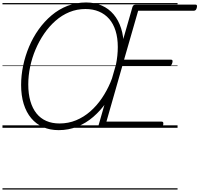

<svg xmlns="http://www.w3.org/2000/svg" viewBox="-20 -1035 1616 1555"><path d="M455 19Q385 19 329 -5.5Q273 -30 233 -77.5Q193 -125 172 -193Q151 -261 151 -347Q151 -424 167.5 -503Q184 -582 215.5 -657Q247 -732 293 -796.5Q339 -861 397.5 -910.5Q456 -960 526.5 -987.5Q597 -1015 677 -1015Q748 -1015 804.5 -990Q861 -965 900.5 -918Q940 -871 961 -805Q982 -739 982 -657Q982 -582 965.5 -502.5Q949 -423 917.5 -347Q886 -271 840 -205Q794 -139 735.5 -88.5Q677 -38 606.5 -9.5Q536 19 455 19ZM462 -35Q534 -35 596.5 -61Q659 -87 711.5 -133Q764 -179 805 -239.5Q846 -300 875 -369Q904 -438 919 -511Q934 -584 934 -654Q934 -728 916 -785.5Q898 -843 864 -882Q830 -921 781.5 -941.5Q733 -962 672 -962Q603 -962 542 -937Q481 -912 429.5 -866.5Q378 -821 337.5 -762Q297 -703 268 -634.5Q239 -566 224 -494Q209 -422 209 -351Q209 -275 226 -216Q243 -157 275.5 -116.5Q308 -76 355 -55.5Q402 -35 462 -35ZM803 0Q788 0 782 -5.5Q776 -11 779 -23L1053 -979Q1056 -988 1062.5 -993Q1069 -998 1084 -998H1562Q1572 -998 1574.5 -991.5Q1577 -985 1574 -973Q1571 -960 1565 -954Q1559 -948 1549 -948H1099L985 -552H1363Q1374 -552 1376.5 -546Q1379 -540 1376 -528Q1373 -514 1366.5 -508Q1360 -502 1351 -502H971L842 -50H1289Q1299 -50 1301.5 -44Q1304 -38 1302 -25Q1298 -12 1292 -6Q1286 0 1277 0ZM0 490H1418V500H0ZM0 -20H1418V0H0ZM0 -505H1418V-500H0ZM0 -1010H1418V-1000H0Z"/></svg>

Font: Playwrite AU QLD Guides
Style: Regular
Weight: 400
Designer: Veronika Burian, José Scaglione
Foundry: TypeTogether
Version: Version 1.003